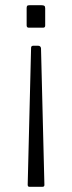

<svg xmlns="http://www.w3.org/2000/svg" viewBox="-20 -550 275 735"><path d="M145 -444C150.3 -444 153 -446.7 153 -452V-518C153 -522.7 152 -525.8 150 -527.5C148 -529.2 144.3 -530 139 -530H93C88.3 -530 85.3 -529.2 84 -527.5C82.7 -525.8 82 -523 82 -519V-453C82 -447 84.7 -444 90 -444ZM143 165C147.7 165 150 162.7 150 158L137 -365C136.3 -371.7 132.3 -375 125 -375H108C102 -375 99 -372.3 99 -367L86 157C86 162.3 88 165 92 165Z"/></svg>

Font: Libre Franklin ExtraLight
Style: Regular
Weight: 275
Designer: Pablo Impallari, Rodrigo Fuenzalida
Foundry: Impallari Type
Version: Version 1.002; ttfautohint (v1.5)